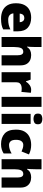

<svg xmlns="http://www.w3.org/2000/svg" viewBox="1394 -2210 826 3654"><g transform="rotate(90 1807.0 -383.0)"><path d="M315 -563Q436 -563 506 -500Q576 -437 576 -310V-225H235Q237 -182 267.5 -154Q298 -126 356 -126Q408 -126 451 -136Q494 -146 540 -168V-31Q500 -10 452.5 0Q405 10 333 10Q249 10 183.5 -19.5Q118 -49 80 -112Q42 -175 42 -273Q42 -373 76.5 -437Q111 -501 172.5 -532Q234 -563 315 -563ZM322 -433Q288 -433 265.5 -412Q243 -391 239 -345H403Q402 -382 381.5 -407.5Q361 -433 322 -433Z M875 -652Q875 -591 872 -549Q869 -507 867 -485H876Q903 -528 941 -545.5Q979 -563 1028 -563Q1083 -563 1127 -542Q1171 -521 1197.5 -476.5Q1224 -432 1224 -360V0H1032V-302Q1032 -413 966 -413Q914 -413 894.5 -369Q875 -325 875 -243V0H684V-760H875Z M1688 -563Q1704 -563 1721 -561Q1738 -559 1746 -557L1729 -377Q1719 -379 1704.5 -381Q1690 -383 1664 -383Q1640 -383 1612.5 -376Q1585 -369 1565 -345.5Q1545 -322 1545 -272V0H1354V-553H1496L1526 -465H1535Q1558 -506 1599.5 -534.5Q1641 -563 1688 -563Z M2014 0H1823V-760H2014Z M2243 -776Q2284 -776 2314.5 -759Q2345 -742 2345 -691Q2345 -642 2314.5 -624.5Q2284 -607 2243 -607Q2201 -607 2171.5 -624.5Q2142 -642 2142 -691Q2142 -742 2171.5 -759Q2201 -776 2243 -776ZM2338 -553V0H2147V-553Z M2723 10Q2597 10 2522 -58Q2447 -126 2447 -274Q2447 -375 2485 -438.5Q2523 -502 2588.5 -532.5Q2654 -563 2738 -563Q2789 -563 2834.5 -552Q2880 -541 2919 -521L2863 -380Q2829 -395 2799.5 -404Q2770 -413 2738 -413Q2695 -413 2668 -379Q2641 -345 2641 -275Q2641 -203 2668.5 -172.5Q2696 -142 2739 -142Q2780 -142 2821.5 -155Q2863 -168 2900 -191V-39Q2866 -17 2823 -3.5Q2780 10 2723 10Z M3201 -652Q3201 -591 3198 -549Q3195 -507 3193 -485H3202Q3229 -528 3267 -545.5Q3305 -563 3354 -563Q3409 -563 3453 -542Q3497 -521 3523.5 -476.5Q3550 -432 3550 -360V0H3358V-302Q3358 -413 3292 -413Q3240 -413 3220.5 -369Q3201 -325 3201 -243V0H3010V-760H3201Z"/></g></svg>

Font: Noto Sans Khmer UI Black
Style: Regular
Weight: 900
Designer: Danh Hong and the Monotype Design Team
Foundry: Monotype Imaging Inc.
Version: Version 2.002; ttfautohint (v1.8.4.7-5d5b)